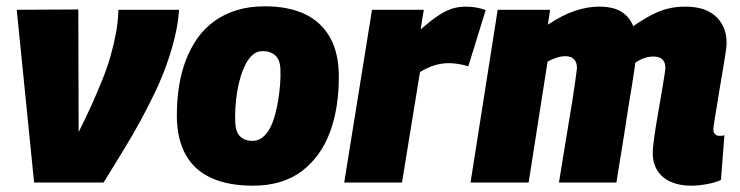

<svg xmlns="http://www.w3.org/2000/svg" viewBox="-20 -578 2342 608"><path d="M308 0H88L33 -547L228 -548L229 -160Q252 -205 270.5 -246.5Q289 -288 304.5 -326.5Q320 -365 330.5 -402Q341 -439 347.5 -475Q354 -511 355 -547H547Q544 -503 533.5 -460Q523 -417 507.5 -373.5Q492 -330 470.5 -285Q449 -240 424 -194Q399 -148 369.5 -100Q340 -52 308 0Z M781 10Q703 10 649 -14.5Q595 -39 567.5 -89Q540 -139 540 -212Q540 -261 547 -305.5Q554 -350 569 -388.5Q584 -427 606 -458Q628 -489 659.5 -511.5Q691 -534 730.5 -546Q770 -558 819 -558Q893 -558 945 -533.5Q997 -509 1025 -459.5Q1053 -410 1053 -335Q1053 -286 1046 -241.5Q1039 -197 1024.5 -158.5Q1010 -120 987.5 -89Q965 -58 935 -35.5Q905 -13 866.5 -1.5Q828 10 781 10ZM783 -132Q799 -133 812 -143.5Q825 -154 834.5 -171.5Q844 -189 850.5 -212.5Q857 -236 861 -261Q865 -286 867 -311Q869 -336 868 -358Q867 -390 850.5 -403.5Q834 -417 810 -416Q794 -416 781 -405Q768 -394 758.5 -376Q749 -358 742 -335Q735 -312 731 -287Q727 -262 725.5 -237.5Q724 -213 725 -192Q726 -158 742 -144.5Q758 -131 783 -132Z M1322 -547 1312 -485Q1342 -511 1365.5 -527Q1389 -543 1410 -550Q1431 -557 1454 -557Q1471 -557 1486.5 -554.5Q1502 -552 1518 -546L1463 -368Q1447 -373 1431 -375.5Q1415 -378 1401 -378Q1380 -378 1358.5 -372Q1337 -366 1310 -350L1253 0H1070L1158 -547Z M2168 10Q2132 10 2104.5 -2Q2077 -14 2062 -37.5Q2047 -61 2047 -94Q2047 -104 2049.5 -125.5Q2052 -147 2056.5 -175.5Q2061 -204 2066.5 -234.5Q2072 -265 2076.5 -292.5Q2081 -320 2084 -339Q2087 -358 2087 -364Q2087 -380 2078 -389.5Q2069 -399 2049 -399Q2035 -399 2021.5 -394.5Q2008 -390 1992 -380Q1991 -376 1990 -366Q1989 -356 1988 -352Q1985 -330 1981 -306.5Q1977 -283 1973 -258Q1969 -233 1965 -207.5Q1961 -182 1957 -155.5Q1953 -129 1948.5 -102.5Q1944 -76 1940 -50.5Q1936 -25 1932 0H1750Q1755 -31 1760.5 -64.5Q1766 -98 1771.5 -132Q1777 -166 1782.5 -198.5Q1788 -231 1792.5 -259Q1797 -287 1800 -309.5Q1803 -332 1805 -346Q1807 -360 1807 -363Q1807 -374 1803 -382.5Q1799 -391 1791 -395.5Q1783 -400 1770 -400Q1757 -400 1743 -395.5Q1729 -391 1714 -383L1654 0H1470L1556 -547H1722L1715 -500Q1762 -531 1801.5 -544Q1841 -557 1877 -557Q1923 -557 1949 -540Q1975 -523 1985 -495Q2017 -517 2043 -530.5Q2069 -544 2094.5 -550.5Q2120 -557 2149 -557Q2195 -557 2223.5 -542Q2252 -527 2266.5 -501Q2281 -475 2281 -442Q2281 -434 2278 -412.5Q2275 -391 2270 -362.5Q2265 -334 2260 -303.5Q2255 -273 2250.5 -245Q2246 -217 2242.5 -196.5Q2239 -176 2239 -168Q2239 -159 2244 -153.5Q2249 -148 2257 -148Q2261 -148 2265.5 -148Q2270 -148 2274 -150L2263 -8Q2246 0 2219 5Q2192 10 2168 10Z"/></svg>

Font: Georama ExtraCondensed Thin ExtraBold
Style: Italic
Weight: 800
Italic angle: -9°
Version: Version 1.001